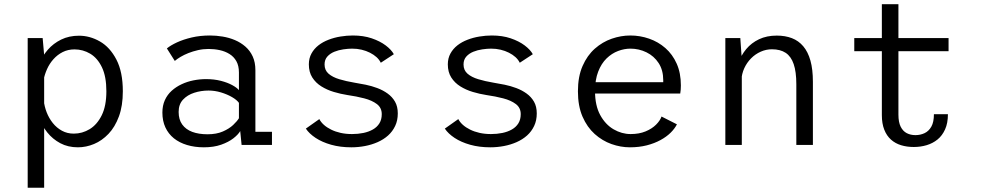

<svg xmlns="http://www.w3.org/2000/svg" viewBox="-20 -678 4590 898"><path d="M109.5 200V-500H179.5L186.5 -420.5V200ZM344.5 11Q298 11 262 -8.2Q226 -27.5 201 -58.8Q176 -90 163 -127Q150 -164 150 -198.5L184.5 -209.5Q187.5 -180.5 198.2 -152.8Q209 -125 227 -102.5Q245 -80 269.8 -66.5Q294.5 -53 325 -53Q365 -53 399.8 -74.2Q434.5 -95.5 456 -139.2Q477.5 -183 477.5 -251Q477.5 -320 456.8 -363.2Q436 -406.5 402 -426.8Q368 -447 328.5 -447Q298 -447 273.2 -434.5Q248.5 -422 230 -401.2Q211.5 -380.5 200 -354.8Q188.5 -329 183.5 -302.5L151 -313Q151 -346.5 164.5 -381.2Q178 -416 203.8 -445.5Q229.5 -475 266.2 -493Q303 -511 349.5 -511Q400.5 -511 447.5 -484Q494.5 -457 524.5 -399.2Q554.5 -341.5 554.5 -251Q554.5 -183 536.2 -133.5Q518 -84 487.5 -52Q457 -20 419.8 -4.5Q382.5 11 344.5 11Z M933.5 11Q890.5 11 854.8 0.2Q819 -10.5 793.2 -31.2Q767.5 -52 753.5 -82.2Q739.5 -112.5 739.5 -151.5Q739.5 -184 751 -209.5Q762.5 -235 783 -253.5Q803.5 -272 829.8 -284.2Q856 -296.5 885.2 -302.2Q914.5 -308 944 -308Q981.5 -308 1012.8 -300Q1044 -292 1066 -280Q1088 -268 1097.5 -256.5V-339Q1097.5 -370.5 1085.5 -391.8Q1073.5 -413 1053.2 -425.5Q1033 -438 1007.8 -443.5Q982.5 -449 955.5 -449Q930 -449 906 -443.5Q882 -438 861.2 -429.8Q840.5 -421.5 824.2 -411.8Q808 -402 797.5 -393L760.5 -451.5Q778 -466 807.8 -479.8Q837.5 -493.5 876.8 -502.8Q916 -512 962 -512Q991 -512 1021.2 -507Q1051.5 -502 1078.8 -490.5Q1106 -479 1127.8 -460Q1149.5 -441 1162 -413.8Q1174.5 -386.5 1174.5 -349.5V-61.5H1252V0H1110L1103.5 -65Q1094 -48.5 1071.5 -31Q1049 -13.5 1014.2 -1.2Q979.5 11 933.5 11ZM950.5 -50Q992.5 -50 1022.2 -63Q1052 -76 1070.5 -93.5Q1089 -111 1097.5 -125V-197Q1087.5 -211 1065 -224Q1042.5 -237 1013.5 -245.8Q984.5 -254.5 955.5 -254.5Q920.5 -254.5 888.5 -244.2Q856.5 -234 836 -212Q815.5 -190 815.5 -154.5Q815.5 -119 832.2 -95.8Q849 -72.5 879.2 -61.2Q909.5 -50 950.5 -50Z M1623 11Q1571.5 11 1529 -1Q1486.5 -13 1456.2 -33Q1426 -53 1410.5 -76.5L1473.5 -121Q1481 -106.5 1495 -94Q1509 -81.5 1528.8 -71.8Q1548.5 -62 1573 -56.5Q1597.5 -51 1626.5 -51Q1654.5 -51 1679.8 -56.2Q1705 -61.5 1724.2 -72.5Q1743.5 -83.5 1754.5 -101.2Q1765.5 -119 1765.5 -144Q1765.5 -174 1742.8 -191.2Q1720 -208.5 1683.5 -218Q1647 -227.5 1605 -233.5Q1573 -238.5 1541.2 -248Q1509.5 -257.5 1483 -274Q1456.5 -290.5 1440.5 -315.8Q1424.5 -341 1424.5 -377Q1424.5 -405.5 1436.8 -427.8Q1449 -450 1469.5 -466Q1490 -482 1516.8 -492.2Q1543.5 -502.5 1572.8 -507.2Q1602 -512 1630.5 -512Q1679.5 -512 1718.5 -498.8Q1757.5 -485.5 1784 -465.5Q1810.5 -445.5 1822 -424.5L1761 -384.5Q1754 -399 1741 -410.8Q1728 -422.5 1710.2 -431.5Q1692.5 -440.5 1671.5 -445.5Q1650.5 -450.5 1627 -450.5Q1608.5 -450.5 1586 -447.2Q1563.5 -444 1543.8 -436Q1524 -428 1511 -413.5Q1498 -399 1498 -376.5Q1498 -349.5 1516.8 -333.2Q1535.5 -317 1567 -307.5Q1598.5 -298 1637 -291.5Q1662 -287.5 1690.2 -281.8Q1718.5 -276 1745 -266Q1771.5 -256 1793 -240.5Q1814.5 -225 1827.5 -202.5Q1840.5 -180 1840.5 -147.5Q1840.5 -114.5 1828.2 -88.8Q1816 -63 1795 -44.2Q1774 -25.5 1746.2 -13.2Q1718.5 -1 1687 5Q1655.5 11 1623 11Z M2273 11Q2221.5 11 2179 -1Q2136.5 -13 2106.2 -33Q2076 -53 2060.5 -76.5L2123.5 -121Q2131 -106.5 2145 -94Q2159 -81.5 2178.8 -71.8Q2198.5 -62 2223 -56.5Q2247.5 -51 2276.5 -51Q2304.5 -51 2329.8 -56.2Q2355 -61.5 2374.2 -72.5Q2393.5 -83.5 2404.5 -101.2Q2415.5 -119 2415.5 -144Q2415.5 -174 2392.8 -191.2Q2370 -208.5 2333.5 -218Q2297 -227.5 2255 -233.5Q2223 -238.5 2191.2 -248Q2159.5 -257.5 2133 -274Q2106.5 -290.5 2090.5 -315.8Q2074.5 -341 2074.5 -377Q2074.5 -405.5 2086.8 -427.8Q2099 -450 2119.5 -466Q2140 -482 2166.8 -492.2Q2193.5 -502.5 2222.8 -507.2Q2252 -512 2280.5 -512Q2329.5 -512 2368.5 -498.8Q2407.5 -485.5 2434 -465.5Q2460.5 -445.5 2472 -424.5L2411 -384.5Q2404 -399 2391 -410.8Q2378 -422.5 2360.2 -431.5Q2342.5 -440.5 2321.5 -445.5Q2300.5 -450.5 2277 -450.5Q2258.5 -450.5 2236 -447.2Q2213.5 -444 2193.8 -436Q2174 -428 2161 -413.5Q2148 -399 2148 -376.5Q2148 -349.5 2166.8 -333.2Q2185.5 -317 2217 -307.5Q2248.5 -298 2287 -291.5Q2312 -287.5 2340.2 -281.8Q2368.5 -276 2395 -266Q2421.5 -256 2443 -240.5Q2464.5 -225 2477.5 -202.5Q2490.5 -180 2490.5 -147.5Q2490.5 -114.5 2478.2 -88.8Q2466 -63 2445 -44.2Q2424 -25.5 2396.2 -13.2Q2368.5 -1 2337 5Q2305.5 11 2273 11Z M2926 11Q2883 11 2840 -4.2Q2797 -19.5 2761.5 -51.2Q2726 -83 2704.5 -132.5Q2683 -182 2683 -251Q2683 -320 2704.8 -369.5Q2726.5 -419 2762.2 -450.5Q2798 -482 2841.2 -497Q2884.5 -512 2928 -512Q2973.5 -512 3016 -497.2Q3058.5 -482.5 3092 -453.2Q3125.5 -424 3145 -380.2Q3164.5 -336.5 3164.5 -278.5Q3164.5 -270 3163.8 -259Q3163 -248 3161.5 -240.5H2744V-293.5H3082Q3082 -297 3082 -298.2Q3082 -299.5 3082 -303Q3082 -350 3060.5 -383Q3039 -416 3003.8 -433.2Q2968.5 -450.5 2928.5 -450.5Q2900 -450.5 2870.8 -439.5Q2841.5 -428.5 2817 -404.8Q2792.5 -381 2777.8 -343Q2763 -305 2763 -251.5Q2763 -184.5 2787.2 -140Q2811.5 -95.5 2849.8 -73.2Q2888 -51 2929.5 -51Q2969.5 -51 2999.5 -63.5Q3029.5 -76 3048.5 -95Q3067.5 -114 3074 -133L3146 -96.5Q3136 -76.5 3116.5 -57.2Q3097 -38 3069 -22.8Q3041 -7.5 3005 1.8Q2969 11 2926 11Z M3372.5 0V-500H3442.5L3449.5 -399V0ZM3704.5 0V-284Q3704.5 -342 3692.2 -378Q3680 -414 3654.8 -430.8Q3629.5 -447.5 3590.5 -447.5Q3563 -447.5 3537.8 -436.2Q3512.5 -425 3492.8 -405Q3473 -385 3461 -358.8Q3449 -332.5 3447.5 -302L3421 -308Q3421 -347 3433.5 -383.2Q3446 -419.5 3470.2 -448.5Q3494.5 -477.5 3530.2 -494.5Q3566 -511.5 3613 -511.5Q3652.5 -511.5 3683.8 -499.5Q3715 -487.5 3737 -461.5Q3759 -435.5 3770.5 -394.5Q3782 -353.5 3782 -295.5V0Z M4104.5 -139.5V-658.5H4182V-142Q4182 -106.5 4192.5 -85.5Q4203 -64.5 4221 -55.2Q4239 -46 4261.5 -46Q4284.5 -46 4304.2 -55.2Q4324 -64.5 4336 -85.8Q4348 -107 4348 -144H4413.5Q4413.5 -102 4400.2 -72.8Q4387 -43.5 4364.8 -25.5Q4342.5 -7.5 4314 1Q4285.5 9.5 4254 9.5Q4221.5 9.5 4194.5 1.2Q4167.5 -7 4147.2 -25Q4127 -43 4115.8 -71.5Q4104.5 -100 4104.5 -139.5ZM3975.5 -438.5V-500H4416.5V-438.5Z"/></svg>

Font: Trispace Thin Light
Style: Regular
Weight: 300
Version: Version 1.210